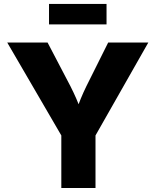

<svg xmlns="http://www.w3.org/2000/svg" viewBox="-20 -940 778 960"><path d="M286.6 0V-262.7L16.1 -727.5H217.8L332.5 -508.3Q348.1 -477.5 361.6 -446.5Q375 -415.5 388.7 -377.4H357.9Q371.1 -415.5 383.8 -446.5Q396.5 -477.5 411.6 -508.3L521 -727.5H721.7L457.5 -262.7V0ZM512.7 -920.4V-817.9H225.1V-920.4Z"/></svg>

Font: Inter 20pt ExtraBold
Style: Regular
Weight: 800
Version: Version 4.001;git-66647c0bb